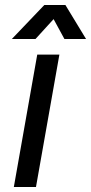

<svg xmlns="http://www.w3.org/2000/svg" viewBox="-20 -743 362 763"><path d="M35 0 128 -526H216L123 0ZM27 -588 156 -723H240L322 -588H236L193 -667L121 -588Z"/></svg>

Font: Archivo VF Beta
Style: Italic
Weight: 400
Italic angle: -10°
Designer: Hector Gatti
Foundry: Omnibus-Type
Version: Version 1.002